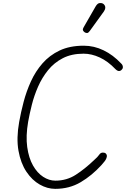

<svg xmlns="http://www.w3.org/2000/svg" viewBox="-20 -1229 821 1252"><path d="M340 2.5Q288.5 2.5 238.8 -25.8Q189 -54 152 -109.5Q115 -165 100.5 -246.2Q86 -327.5 105 -434Q116 -496 134 -564.5Q152 -633 181.5 -698Q211 -763 257 -815.8Q303 -868.5 369 -899.8Q435 -931 526.5 -931Q593 -931 655.2 -901Q717.5 -871 770 -815Q779.5 -806.5 781 -794.8Q782.5 -783 774.5 -775.5Q768 -767 757.2 -766Q746.5 -765 733.5 -777.5Q684 -829.5 630.5 -854.2Q577 -879 525 -879Q446.5 -879 389.5 -849.5Q332.5 -820 293.2 -771.2Q254 -722.5 228.2 -663.8Q202.5 -605 187.5 -545.2Q172.5 -485.5 163.5 -435Q147.5 -341.5 157.5 -270Q167.5 -198.5 195.2 -149.8Q223 -101 261.5 -76Q300 -51 341 -51Q415 -51 474.5 -89.5Q534 -128 594 -185.5Q617.5 -206 626.8 -220Q636 -234 650.5 -234Q662.5 -234 668.8 -229.2Q675 -224.5 677 -214Q678 -207.5 672.5 -194Q667 -180.5 641.5 -152.5Q579 -84 505.8 -40.8Q432.5 2.5 340 2.5ZM533.5 -1017.5Q525.5 -1022.5 521.5 -1030Q517.5 -1037.5 526.5 -1053L603.5 -1187Q616 -1208.5 631.2 -1209.2Q646.5 -1210 655.5 -1202.5Q667 -1192 666.5 -1179.2Q666 -1166.5 657.5 -1154.5L565 -1026.5Q556 -1014 548.2 -1013.8Q540.5 -1013.5 533.5 -1017.5Z"/></svg>

Font: Edu AU VIC WA NT Hand
Style: Regular
Weight: 400
Designer: Tina and Corey Anderson, Eben Sorkin, Mirko Velimirovic
Foundry: Google for Education
Version: Version 1.001